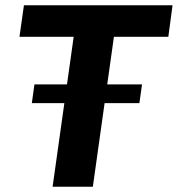

<svg xmlns="http://www.w3.org/2000/svg" viewBox="-20 -710 676 730"><path d="M520 -389 510 -318H101L111 -389ZM430 -690 333 0H180L277 -690ZM636 -690 620 -570H54L71 -690Z"/></svg>

Font: Exo 2
Style: Bold Italic
Weight: 700
Italic angle: -8°
Designer: Natanael Gama
Foundry: Natanael Gama
Version: Version 2.010